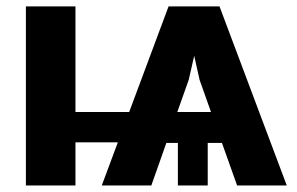

<svg xmlns="http://www.w3.org/2000/svg" viewBox="-20 -565 904 585"><path d="M702.4 0H853.7L648.8 -545.5H493.6L373.6 -223.7H209.9V-545.5H58.9V0H209.9V-131.4H339.1L290.1 0H441.1L486.9 -129.6H522V0H612.9V-129.6H656.2ZM520.2 -223.7 555 -321.7 571.7 -394.9 588.1 -321.7 622.9 -223.7Z"/></svg>

Font: Karasuma Gothic
Style: Bold
Weight: 700
Designer: Rasmus Andersson / Ryoko Nishizuka
Foundry: Genbu
Version: Version 1.00